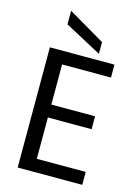

<svg xmlns="http://www.w3.org/2000/svg" viewBox="-136 -1002 784 1077"><g transform="rotate(15 256.5 -463.5)"><path d="M168 -623V-390H422V-315H168V-75H452V0H77V-698H452V-623ZM352 -802V-734L139 -848V-927Z"/></g></svg>

Font: MSTAGE
Style: Regular
Weight: 400
Designer: Ninad Kale (Devanagari), Jonny Pinhorn (Latin)
Foundry: Indian Type Foundry
Version: 4.004